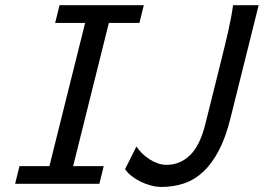

<svg xmlns="http://www.w3.org/2000/svg" viewBox="-20 -719 1032 751"><path d="M542.5 -698.7 525.4 -629.4H405.8L266.1 -69.3H385.7L368.7 0H39.1L56.2 -69.3H173.3L313 -629.4H195.8L212.9 -698.7ZM991.7 -698.7 881.3 -255.9Q862.8 -181.2 835.9 -130.1Q809.1 -79.1 775.1 -47.4Q741.2 -15.6 700 -1.7Q658.7 12.2 611.8 12.2Q592.8 12.2 571.5 6.8Q550.3 1.5 530.8 -8.1Q511.2 -17.6 494.9 -30.3Q478.5 -43 469.2 -57.6L513.7 -146Q522.5 -132.3 535.6 -119.4Q548.8 -106.4 564.2 -96.4Q579.6 -86.4 596.7 -80.3Q613.8 -74.2 630.9 -74.2Q684.6 -74.2 723.4 -112.1Q762.2 -149.9 782.7 -231.9L841.8 -468.8Q850.6 -503.9 858.6 -536.9Q866.7 -569.8 873.3 -599.6Q879.9 -629.4 884.5 -654.5Q889.2 -679.7 891.6 -698.7Z"/></svg>

Font: Andika New Basic
Style: Italic
Weight: 400
Italic angle: -14°
Designer: Victor Gaultney, Annie Olsen, Julie Remington, Don Collingsworth, Eric Hays
Foundry: SIL International
Version: Version 5.500